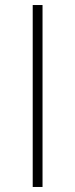

<svg xmlns="http://www.w3.org/2000/svg" viewBox="-20 -743 299 763"><path d="M110 -723H149V0H110Z"/></svg>

Font: Public Sans Thin
Style: Regular
Weight: 100
Designer: The Public Sans project authors (U.S. Web Design System). Libre Franklin designed by Pablo Impallari and Rodrigo Fuenzal
Version: Version 1.008